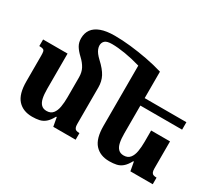

<svg xmlns="http://www.w3.org/2000/svg" viewBox="-140 -1045 1501 1339"><g transform="rotate(30 610.5 -376.0)"><path d="M249 -632Q249 -674 270 -703.5Q291 -733 334.5 -749Q378 -765 445 -765Q506 -765 573.5 -757.5Q641 -750 710 -737Q779 -724 842 -705L806 -621Q751 -648 688 -666.5Q625 -685 564.5 -695Q504 -705 457 -705Q416 -705 400.5 -690.5Q385 -676 385 -653Q385 -640 390.5 -625.5Q396 -611 407 -596.5Q418 -582 435 -566Q485 -520 505 -481.5Q525 -443 525 -396V-101Q525 -82 529.5 -71.5Q534 -61 544 -57Q554 -53 570 -53V0H390L377 -71H372Q352 -34 330.5 -16Q309 2 283.5 7.5Q258 13 226 13Q152 13 110.5 -33Q69 -79 69 -180V-388Q69 -409 66.5 -420Q64 -431 54.5 -435Q45 -439 24 -439V-492H221V-207Q221 -164 227.5 -134Q234 -104 250 -88Q266 -72 293 -72Q326 -72 343.5 -93.5Q361 -115 367 -150.5Q373 -186 373 -227V-388Q373 -429 357 -459Q341 -489 311 -517Q280 -546 264.5 -572Q249 -598 249 -632ZM1146 -319V-101Q1146 -82 1150.5 -71.5Q1155 -61 1165 -57Q1175 -53 1191 -53V0H1011L998 -71H993Q973 -34 951.5 -16Q930 2 904.5 7.5Q879 13 847 13Q773 13 731.5 -33Q690 -79 690 -180V-705H842V-207Q842 -164 848.5 -134Q855 -104 871 -88Q887 -72 914 -72Q947 -72 964.5 -93.5Q982 -115 988 -150.5Q994 -186 994 -227V-319ZM818 -432V-492H1178V-432Z"/></g></svg>

Font: Noto Serif Armenian
Style: Regular
Weight: 400
Designer: Monotype Design Team
Foundry: Monotype Imaging Inc.
Version: Version 2.007